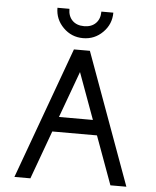

<svg xmlns="http://www.w3.org/2000/svg" viewBox="-57 -888 760 936"><g transform="rotate(5 323.0 -420.0)"><path d="M596.7 0H518.6L432.1 -236.8H213.4L127 0H48.8L283.7 -644.5H361.8ZM405.8 -310.1 322.8 -537.1 239.7 -310.1ZM322.8 -703.1Q266.1 -703.1 226.1 -743.2Q186 -783.2 186 -839.8H244.6Q244.6 -803.7 265.6 -782.7Q286.6 -761.7 322.8 -761.7Q358.9 -761.7 379.9 -782.7Q400.9 -803.7 400.9 -839.8H459.5Q459.5 -783.2 419.4 -743.2Q379.4 -703.1 322.8 -703.1Z"/></g></svg>

Font: Catrinity
Style: Regular
Weight: 400
Designer: Alexander Lange
Foundry: High-Logic / Made with FontCreator
Version: Version 2.090;May 20, 2024;FontCreator 15.0.0.2974 64-bit